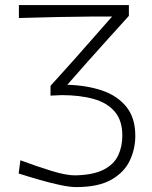

<svg xmlns="http://www.w3.org/2000/svg" viewBox="-20 -733 604 762"><path d="M282 9.5Q258 9.5 219.8 1.5Q181.5 -6.5 138 -19Q94.5 -31.5 54 -44.5L61 -97Q126 -72.5 184.2 -54.8Q242.5 -37 277.5 -37Q349.5 -38.5 390.5 -59.2Q431.5 -80 448.5 -115.2Q465.5 -150.5 465.5 -194.5Q465.5 -255 435.2 -290.2Q405 -325.5 350.8 -340.5Q296.5 -355.5 224 -355.5Q214.5 -355 202.2 -354.5Q190 -354 180.5 -353.5V-392.5Q204 -418.5 228.5 -445.5Q253 -472.5 276.5 -499L425 -667.5H354Q286.5 -667 211.5 -665.5Q136.5 -664 55 -661.5V-713H491.5V-670Q451.5 -626 411 -581Q370.5 -536 329 -489.5L247 -396.5Q323.5 -394.5 384.5 -374Q445.5 -353.5 481.2 -309.5Q517 -265.5 517 -194Q517 -142 495 -95.5Q473 -49 421.8 -19.8Q370.5 9.5 282 9.5Z"/></svg>

Font: Commissioner Loud ExtraLight
Style: Regular
Weight: 200
Designer: Kostas Bartsokas
Foundry: Kostas Bartsokas
Version: Version 1.000; ttfautohint (v1.8.3)